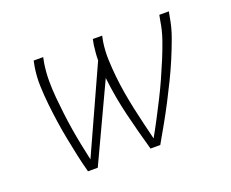

<svg xmlns="http://www.w3.org/2000/svg" viewBox="-90 -667 981 814"><g transform="rotate(-20 400.0 -260.0)"><path d="M181 0Q170 -40 161.5 -80Q153 -120 145 -160.5Q137 -201 131 -242Q125 -283 120.5 -324.5Q116 -366 114.5 -408.5Q113 -451 120 -494L125 -520H168L163 -494Q157 -455 157 -416.5Q157 -378 160.5 -340Q164 -302 168.5 -265Q173 -228 179 -191Q185 -154 192.5 -117Q200 -80 208 -44L382 -427Q382 -444 383.5 -460.5Q385 -477 387 -494L392 -520H434L429 -494Q423 -454 424.5 -414.5Q426 -375 430 -336.5Q434 -298 440.5 -260Q447 -222 455 -184.5Q463 -147 472 -110Q481 -73 490 -36Q511 -73 530.5 -110.5Q550 -148 569 -185.5Q588 -223 605 -261Q622 -299 638 -337.5Q654 -376 667.5 -415Q681 -454 687 -494L692 -520H735L730 -494Q723 -451 707.5 -408.5Q692 -366 674.5 -324.5Q657 -283 637 -242Q617 -201 596 -160.5Q575 -120 552.5 -80Q530 -40 507 0H463Q439 -84 418 -170.5Q397 -257 387 -346L225 0Z"/></g></svg>

Font: Iosevka Aile Extralight
Style: Italic
Weight: 200
Italic angle: -9°
Designer: Belleve Invis
Foundry: Belleve Invis
Version: Version 31.1.0; ttfautohint (v1.8.4)